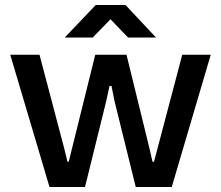

<svg xmlns="http://www.w3.org/2000/svg" viewBox="-20 -748 885 768"><path d="M178 0 21 -529H138L237 -154L250 -101H255L268 -154L361 -529H486L578 -154L590 -101H596L610 -154L709 -529H823L667 0H523L438 -344L426 -404H418L405 -344L320 0ZM239 -598 363 -728H482L604 -598H492L422 -671L351 -598Z"/></svg>

Font: Hubot Sans Medium
Style: Regular
Weight: 500
Designer: Deni Anggara
Foundry: GitHub, Inc., Subsidiary of Microsoft Corporation
Version: Version 2.000